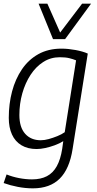

<svg xmlns="http://www.w3.org/2000/svg" viewBox="-20 -810 531 1050"><path d="M0 191 16 144Q48 157 84.5 164Q121 171 155 171Q203 171 236.5 153.5Q270 136 290.5 99Q311 62 320 5L326 -38Q305 -25 279 -15.5Q253 -6 227.5 -0.5Q202 5 180 5Q132 5 97.5 -15.5Q63 -36 45.5 -74.5Q28 -113 28 -165Q28 -242 46 -310Q64 -378 100 -431Q136 -484 190 -514Q244 -544 316 -544Q335 -544 354.5 -542Q374 -540 393 -536.5Q412 -533 429.5 -528Q447 -523 460 -517L377 5Q360 114 306.5 167Q253 220 160 220Q119 220 77.5 212Q36 204 0 191ZM396 -480Q379 -487 358.5 -492Q338 -497 307 -497Q257 -497 216.5 -471Q176 -445 147 -400.5Q118 -356 102 -299.5Q86 -243 86 -181Q86 -114 117.5 -78.5Q149 -43 203 -43Q223 -43 246.5 -49.5Q270 -56 293.5 -65.5Q317 -75 334 -87ZM478 -790 336 -596H270L191 -790H239L309 -632L429 -790Z"/></svg>

Font: Georama ExtraCondensed Thin Light
Style: Italic
Weight: 300
Italic angle: -9°
Version: Version 1.001